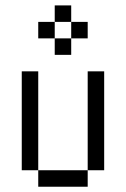

<svg xmlns="http://www.w3.org/2000/svg" viewBox="-20 -708 478 728"><path d="M312.5 -437.5H375V-62.5H312.5ZM125 -62.5H312.5V0H125ZM62.5 -437.5H125V-62.5H62.5ZM250 -625H312.5V-562.5H250ZM187.5 -562.5H250V-500H187.5ZM125 -625H187.5V-562.5H125ZM187.5 -687.5H250V-625H187.5Z"/></svg>

Font: Pixel Operator SC
Style: Regular
Weight: 400
Designer: Jayvee Enaguas (GrandChaos9000)
Foundry: The Grandoplex Project
Version: Version 1.4.1 (September 5, 2015)